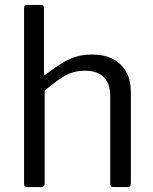

<svg xmlns="http://www.w3.org/2000/svg" viewBox="-20 -762 624 782"><path d="M78 -13V-729Q78 -742 89 -742H148Q159 -742 159 -730V-463Q159 -452 168 -460Q225 -504 265 -522Q305 -540 353 -540Q430 -540 471.5 -499Q513 -458 513 -388V-16Q513 0 498 0H442Q429 0 429 -13V-370Q429 -420 403.5 -447Q378 -474 325 -474Q283 -474 248.5 -455.5Q214 -437 162 -393V-15Q162 0 146 0H91Q78 0 78 -13Z"/></svg>

Font: n
Style: Regular
Weight: 400
Designer: Pablo Impallari, Rodrigo Fuenzalida
Foundry: Impallari Type
Version: Version 1.002; ttfautohint (v1.5)